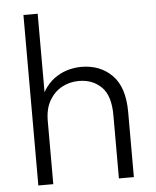

<svg xmlns="http://www.w3.org/2000/svg" viewBox="-52 -775 665 819"><g transform="rotate(-5 280.0 -365.0)"><path d="M79 0V-730H140V-350H123Q134 -390 154.5 -416.5Q175 -443 201 -459Q227 -475 254 -481.5Q281 -488 305 -488Q386 -488 437 -436.5Q488 -385 488 -279V0H424V-271Q424 -355 386 -392Q348 -429 290 -429Q250 -429 217 -411Q184 -393 163.5 -358Q143 -323 143 -270V0Z"/></g></svg>

Font: SUSE Light
Style: Regular
Weight: 300
Designer: Rene Bieder
Foundry: SUSE
Version: Version 1.000